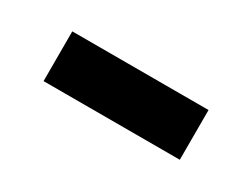

<svg xmlns="http://www.w3.org/2000/svg" viewBox="-26 -455 455 346"><g transform="rotate(30 201.0 -282.0)"><path d="M59 -231V-334.5H342.5V-231Z"/></g></svg>

Font: Encode Sans SmCnd SmBold
Style: Regular
Weight: 600
Width: 4
Designer: Multiple Designers
Foundry: Impallari Type
Version: Version 3.002; ttfautohint (v1.8.3) -l 8 -r 50 -G 200 -x 14 